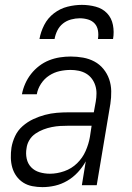

<svg xmlns="http://www.w3.org/2000/svg" viewBox="-20 -760 540 788"><path d="M154 8Q133 8 112.5 4Q92 0 75.5 -10.5Q59 -21 47.5 -37Q36 -53 30.5 -72Q25 -91 24.5 -112Q24 -133 27 -154Q31 -178 42 -201.5Q53 -225 73 -242.5Q93 -260 116.5 -271Q140 -282 164.5 -288.5Q189 -295 213 -297Q237 -299 262 -299H365L373 -343Q376 -360 376 -377Q376 -394 371 -409.5Q366 -425 356.5 -437.5Q347 -450 333.5 -458Q320 -466 303.5 -469.5Q287 -473 270 -473Q247 -473 224.5 -468Q202 -463 182 -450Q162 -437 148.5 -416.5Q135 -396 131 -373H70Q74 -395 83.5 -416.5Q93 -438 107.5 -456.5Q122 -475 141 -489.5Q160 -504 181.5 -512.5Q203 -521 225.5 -524.5Q248 -528 270 -528Q296 -528 321 -523.5Q346 -519 367.5 -507.5Q389 -496 404.5 -477Q420 -458 428 -435Q436 -412 436.5 -386Q437 -360 433 -334L377 0H316L332 -98Q319 -74 299.5 -53Q280 -32 256 -18Q232 -4 206 2Q180 8 154 8ZM185 -47Q214 -47 244 -57.5Q274 -68 296.5 -90Q319 -112 331.5 -140.5Q344 -169 349 -198L356 -244H262Q244 -244 227 -243Q210 -242 192.5 -238.5Q175 -235 158 -228.5Q141 -222 125.5 -211.5Q110 -201 100.5 -185Q91 -169 89 -152Q85 -130 89.5 -109Q94 -88 108 -73.5Q122 -59 142.5 -53Q163 -47 185 -47ZM142 -600Q147 -629 161.5 -657.5Q176 -686 201.5 -705.5Q227 -725 257 -732.5Q287 -740 316 -740Q345 -740 373 -732.5Q401 -725 419.5 -705.5Q438 -686 443.5 -657.5Q449 -629 444 -600H382Q385 -618 382 -635Q379 -652 368.5 -663.5Q358 -675 341.5 -680Q325 -685 307 -685Q290 -685 271.5 -680Q253 -675 238.5 -663.5Q224 -652 215.5 -635Q207 -618 204 -600Z"/></svg>

Font: Iosevka SS04 Light Oblique
Style: Regular
Weight: 300
Italic angle: -9°
Monospace: yes
Designer: Belleve Invis
Foundry: Belleve Invis
Version: Version 19.0.0; ttfautohint (v1.8.4)